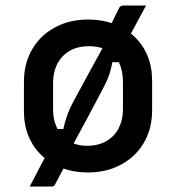

<svg xmlns="http://www.w3.org/2000/svg" viewBox="-20 -616 640 698"><path d="M511 -596Q500 -575 488.5 -554.5Q477 -534 467 -514.5Q457 -495 446 -476L454 -390H379L390 -404Q388 -381 380 -354Q372 -327 357 -299Q326 -240 294 -180Q262 -120 230 -62Q230 -57 230.5 -51.5Q231 -46 231 -40Q222 -24 213 -7.5Q204 9 196 24.5Q188 40 181 53Q178 59 175 60.5Q172 62 167 62Q162 62 151 62Q140 62 126.5 62Q113 62 102.5 62Q92 62 88 62Q97 45 108 24Q119 3 129.5 -17.5Q140 -38 148 -52L169 -147H216L208 -134Q211 -152 216 -170.5Q221 -189 229 -209Q237 -229 248 -249Q280 -308 311 -365Q342 -422 373 -478Q372 -482 370.5 -487Q369 -492 368 -497Q379 -518 389.5 -539Q400 -560 409 -579Q414 -590 418 -593Q422 -596 430 -596Q437 -596 448 -596Q459 -596 471.5 -596Q484 -596 494.5 -596Q505 -596 511 -596ZM300 -545Q352 -545 395 -528.5Q438 -512 469 -482.5Q500 -453 516.5 -412.5Q533 -372 533 -323V-215Q533 -148 503 -97Q473 -46 420 -17.5Q367 11 300 11Q248 11 205 -5.5Q162 -22 131 -51.5Q100 -81 83.5 -121.5Q67 -162 67 -211V-319Q67 -386 97 -437Q127 -488 180 -516.5Q233 -545 300 -545ZM304 -448Q262 -448 233 -431Q204 -414 188.5 -384Q173 -354 173 -315V-218Q173 -187 182.5 -162Q192 -137 209 -119Q224 -104 246.5 -95Q269 -86 296 -86Q338 -86 367.5 -103.5Q397 -121 412 -151Q427 -181 427 -219V-316Q427 -349 418.5 -374Q410 -399 393 -416Q377 -432 354.5 -440Q332 -448 304 -448Z"/></svg>

Font: Recursive Medium
Style: Regular
Weight: 500
Version: Version 1.085